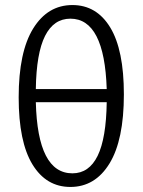

<svg xmlns="http://www.w3.org/2000/svg" viewBox="-20 -731 565 761"><path d="M54 -345Q54 -525 111.5 -618Q169 -711 267 -711Q363 -711 417 -622Q471 -533 471 -357Q471 -176 414 -83Q357 10 259 10Q163 10 108.5 -79.5Q54 -169 54 -345ZM403 -326H122Q129 -44 267 -44Q333 -44 367 -113.5Q401 -183 403 -326ZM403 -378Q394 -657 259 -657Q193 -657 158.5 -588.5Q124 -520 122 -378Z"/></svg>

Font: LXGW Bright TC
Style: Regular
Weight: 400
Designer: Christian Thalmann (Catharsis Fonts)
Foundry: LXGW / Christian Thalmann (Catharsis Fonts) / Fontworks Inc.
Version: Version 5.501